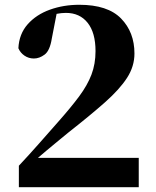

<svg xmlns="http://www.w3.org/2000/svg" viewBox="-20 -784 653 804"><path d="M59 0V-90Q103 -137 144 -183.5Q185 -230 222 -272Q277 -334 311.5 -380.5Q346 -427 363 -471.5Q380 -516 380 -570Q380 -647 347 -688.5Q314 -730 256 -730Q237 -730 217 -726L197 -623Q189 -572 167 -555.5Q145 -539 122 -539Q100 -539 82.5 -551Q65 -563 57 -582Q60 -642 96 -682.5Q132 -723 189 -743.5Q246 -764 312 -764Q431 -764 487 -706.5Q543 -649 543 -560Q543 -506 512 -458Q481 -410 419.5 -355.5Q358 -301 265 -228Q247 -213 223 -193.5Q199 -174 173 -152Q156 -138 139 -123H561V0ZM182 -715Q175 -712 168 -709Z"/></svg>

Font: Early Summer Mincho Heavy
Style: Regular
Weight: 900
Designer: GuiWonder
Version: Version 1.002